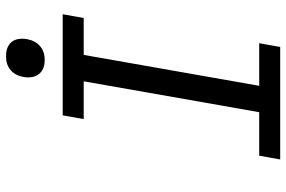

<svg xmlns="http://www.w3.org/2000/svg" viewBox="-177 -777 954 640"><g transform="rotate(-90 300.0 -457.0)"><path d="M101 -70H246L349 -655H223L235.5 -725H572.5L560 -655H437L334 -70H476L463.5 0H88.5ZM362 -840Q362 -848 363.5 -856Q368.5 -883.5 386.5 -898.8Q404.5 -914 432.5 -914Q460.5 -914 475.8 -899.8Q491 -885.5 491 -860Q491 -852.5 489.5 -844Q484.5 -816 466.2 -800.5Q448 -785 420 -785Q392.5 -785 377.2 -799.8Q362 -814.5 362 -840Z"/></g></svg>

Font: JuliaMono
Style: Italic
Weight: 400
Italic angle: -9°
Monospace: yes
Designer: cormullion
Foundry: corm
Version: Version 0.057; ttfautohint (v1.8.4)